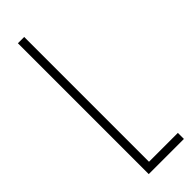

<svg xmlns="http://www.w3.org/2000/svg" viewBox="-268 -815 830 830"><g transform="rotate(-45 147.0 -400.0)"><path d="M69.5 0V-800H108V-37H284.5V0Z"/></g></svg>

Font: Big Shoulders Thin
Style: Regular
Weight: 100
Version: Version 2.002